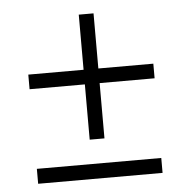

<svg xmlns="http://www.w3.org/2000/svg" viewBox="-44 -649 628 628"><g transform="rotate(-5 270.0 -335.0)"><path d="M285.5 -376V-194.5H237V-376H55.5V-424H237V-605H285.5V-424H466V-376ZM56.5 -65.5V-114.5H465V-65.5Z"/></g></svg>

Font: League Spartan Light
Style: Regular
Weight: 277
Foundry: The League of Moveable Type
Version: Version 2.002